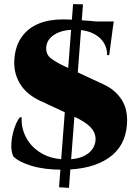

<svg xmlns="http://www.w3.org/2000/svg" viewBox="-20 -808 655 930"><path d="M284 -714Q306 -714 343 -712Q380 -710 420 -706.5Q460 -703 490 -699.5Q520 -696 529 -692L509 -541H499Q499 -596 456.5 -630Q414 -664 340 -664Q299 -664 269.5 -653Q240 -642 223 -623.5Q206 -605 204 -580Q201 -544 228.5 -524Q256 -504 293 -487L480 -400Q536 -375 568 -327Q600 -279 595 -206Q588 -99 505.5 -42.5Q423 14 281 14Q194 14 132 -5Q70 -24 44 -51Q33 -76 35 -112Q37 -148 48.5 -183.5Q60 -219 76 -240H85Q82 -188 107 -141Q132 -94 182 -65Q232 -36 302 -36Q350 -36 381.5 -50Q413 -64 428 -86.5Q443 -109 443 -134Q443 -166 418.5 -192Q394 -218 337 -244L174 -320Q105 -352 73.5 -408Q42 -464 51 -535Q58 -593 88 -633Q118 -673 167.5 -693.5Q217 -714 284 -714ZM531 -704 528 -683H383V-704ZM334 -788 382 -787 314 102 266 99Z"/></svg>

Font: Cinzel Black
Style: Regular
Weight: 900
Designer: Natanael Gama
Version: Version 2.000